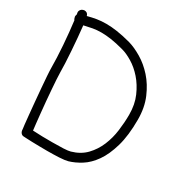

<svg xmlns="http://www.w3.org/2000/svg" viewBox="-175 -888 1010 1050"><g transform="rotate(30 330.0 -363.0)"><path d="M379.9 -41Q434.6 -56.6 468.8 -92.3Q502.9 -127.9 522.5 -174.8Q542 -221.7 548.8 -273.9Q555.7 -326.2 555.7 -375Q555.7 -439.5 533.7 -489.7Q511.7 -540 479.5 -576.7Q447.3 -613.3 410.2 -635.7Q373 -658.2 342.8 -666Q295.9 -678.7 262.2 -683.6Q228.5 -688.5 200.2 -688.5Q171.9 -688.5 147 -684.1Q122.1 -679.7 93.8 -672.9Q97.7 -639.6 101.1 -599.1Q104.5 -558.6 107.4 -519Q110.4 -479.5 111.8 -444.8Q113.3 -410.2 113.3 -387.7Q113.3 -371.1 115.2 -343.3Q117.2 -315.4 119.6 -281.2Q122.1 -247.1 125.5 -210.4Q128.9 -173.8 132.3 -140.1Q135.7 -106.4 138.7 -79.1Q141.6 -51.8 143.6 -37.1Q171.9 -35.2 203.6 -34.7Q235.4 -34.2 266.6 -34.2Q305.7 -34.2 335.9 -35.6Q366.2 -37.1 379.9 -41ZM356.4 -718.8Q394.5 -708 439 -681.6Q483.4 -655.3 521.5 -612.8Q559.6 -570.3 585 -510.7Q610.4 -451.2 610.4 -375Q610.4 -274.4 590.3 -205.1Q570.3 -135.7 539.1 -91.3Q507.8 -46.9 469.7 -22.9Q431.6 1 394.5 11.7Q377 16.6 341.3 18.6Q305.7 20.5 265.6 20.5Q240.2 20.5 215.3 20Q190.4 19.5 169.9 19Q149.4 18.6 135.3 17.6Q121.1 16.6 116.2 16.6Q105.5 16.6 98.1 7.8Q90.8 -1 90.8 -15.6Q89.8 -18.6 87.4 -42Q85 -65.4 81.5 -100.1Q78.1 -134.8 74.2 -176.8Q70.3 -218.8 66.9 -259.3Q63.5 -299.8 61 -334Q58.6 -368.2 58.6 -387.7Q58.6 -412.1 57.1 -448.2Q55.7 -484.4 52.7 -523.9Q49.8 -563.5 45.9 -602.1Q42 -640.6 38.1 -671.9Q36.1 -673.8 34.2 -678.2Q32.2 -682.6 30.3 -691.4Q30.3 -699.2 33.2 -705.1Q33.2 -707 32.7 -710.4Q32.2 -713.9 31.2 -719.7Q31.2 -729.5 38.1 -737.3Q44.9 -745.1 58.6 -747.1Q80.1 -747.1 85 -726.6Q114.3 -734.4 141.1 -738.8Q168 -743.2 200.2 -743.2Q230.5 -743.2 268.1 -737.8Q305.7 -732.4 356.4 -718.8Z"/></g></svg>

Font: Coming Soon
Style: Regular
Weight: 400
Designer: Dathan Boardman
Foundry: Open Window
Version: Version 1.000